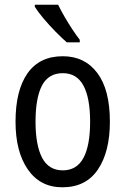

<svg xmlns="http://www.w3.org/2000/svg" viewBox="-20 -786 533 816"><path d="M447 -269Q447 -141 396 -65.5Q345 10 245 10Q151 10 98.5 -65.5Q46 -141 46 -269Q46 -402 97 -474.5Q148 -547 247 -547Q340 -547 393.5 -476Q447 -405 447 -269ZM131 -269Q131 -169 159 -115.5Q187 -62 247 -62Q306 -62 334.5 -114.5Q363 -167 363 -269Q363 -370 334.5 -422.5Q306 -475 247 -475Q186 -475 158.5 -422.5Q131 -370 131 -269ZM227 -766Q238 -743 254 -715.5Q270 -688 287 -662Q304 -636 319 -617V-606H264Q244 -623 216.5 -651Q189 -679 165 -707.5Q141 -736 128 -757V-766Z"/></svg>

Font: Noto Sans Gurmukhi Condensed
Style: Regular
Weight: 400
Width: 3
Designer: Jelle Bosma - Monotype Design Team
Foundry: Monotype Imaging Inc.
Version: Version 2.004; ttfautohint (v1.8.4.7-5d5b)